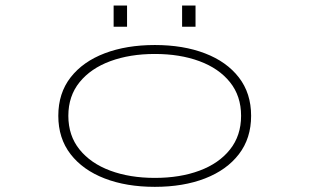

<svg xmlns="http://www.w3.org/2000/svg" viewBox="-20 -678 1140 708"><path d="M551 11Q446 11 365.8 -20Q285.5 -51 240.2 -109.5Q195 -168 195 -251Q195 -334.5 240.5 -392.8Q286 -451 366.2 -481.5Q446.5 -512 551 -512Q656 -512 736 -481.2Q816 -450.5 861 -392.2Q906 -334 906 -251Q906 -168 861 -109.5Q816 -51 736 -20Q656 11 551 11ZM551 -22Q644 -22 715.8 -48.8Q787.5 -75.5 828.2 -126.8Q869 -178 869 -251Q869 -324 828 -375Q787 -426 715.2 -452.5Q643.5 -479 551 -479Q459 -479 387 -452.5Q315 -426 273.5 -375Q232 -324 232 -251Q232 -178 273.2 -126.8Q314.5 -75.5 386.5 -48.8Q458.5 -22 551 -22ZM399 -657.5H448.5V-579.5H399ZM651.5 -657.5H701V-579.5H651.5Z"/></svg>

Font: Trispace Expanded Thin
Style: Regular
Weight: 100
Width: 7
Designer: Tyler Finck
Foundry: Etcetera Type Company
Version: Version 1.210; ttfautohint (v1.8.3)